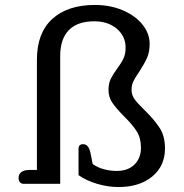

<svg xmlns="http://www.w3.org/2000/svg" viewBox="-20 -742 743 775"><path d="M297 -35V-143Q297 -150 301.5 -155Q306 -160 315 -160Q327 -160 334 -151.5Q341 -143 345 -126L354 -80Q373 -66 399 -59Q425 -52 450 -52Q497 -52 523 -78Q549 -104 549 -146Q549 -185 531.5 -212.5Q514 -240 479 -274Q448 -306 433 -328Q418 -350 418 -379Q418 -405 427 -423.5Q436 -442 453 -465Q470 -488 478.5 -506Q487 -524 487 -549Q487 -596 451.5 -626Q416 -656 361 -656Q292 -656 257.5 -620Q223 -584 223 -516V0H75Q66 0 60.5 -6.5Q55 -13 55 -24Q55 -40 67 -48Q79 -56 99 -56H129V-501Q129 -609 191 -665.5Q253 -722 363 -722Q425 -722 475.5 -700.5Q526 -679 555 -643Q584 -607 584 -565Q584 -532 573.5 -508.5Q563 -485 543 -454Q527 -431 519 -415Q511 -399 511 -379Q511 -358 524 -340.5Q537 -323 564 -297Q603 -259 624.5 -225.5Q646 -192 646 -143Q646 -72 594.5 -29.5Q543 13 458 13Q416 13 372 0Q328 -13 297 -35Z"/></svg>

Font: Maitree Medium
Style: Regular
Weight: 500
Designer: CadsonDemak Team
Foundry: CadsonDemak
Version: Version 1.000